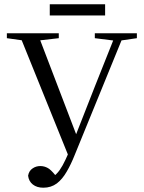

<svg xmlns="http://www.w3.org/2000/svg" viewBox="-20 -825 669 895"><path d="M111 -6Q114 20 133 35Q152 50 182 50Q218 50 245 30Q271 10 291 -25Q311 -59 328 -102L560 -670H521L423 -424L312 -141H311Q298 -107 285 -80Q272 -52 258 -32Q243 -11 223 2L207 19L248 5Q227 -24 209 -38Q190 -51 168 -51Q148 -51 132 -40Q115 -29 111 -6ZM12 -647 105 -634H141L254 -647V-670H12ZM422 -647 518 -635H535L618 -647V-670H422ZM302 -91 340 -186 155 -670H68ZM212 -753H470V-805H212Z"/></svg>

Font: Source Serif 4 48pt
Style: Regular
Weight: 400
Designer: Frank Grie√ühammer
Foundry: Adobe Systems Incorporated
Version: Version 4.004;hotconv 1.0.116;makeotfexe 2.5.65601